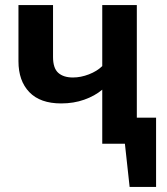

<svg xmlns="http://www.w3.org/2000/svg" viewBox="-20 -563 655 752"><path d="M591.3 -102.1V169.2H487.7L469.2 0H380.5V-211.8Q351.3 -187.2 310 -172.6Q268.7 -157.9 219.5 -157.9Q137.4 -157.9 94.9 -202.1Q52.3 -246.2 52.3 -323.1V-543.1H187.7V-340Q187.7 -295.9 208.2 -277.7Q228.7 -259.5 265.6 -259.5Q296.4 -259.5 328.2 -271.8Q360 -284.1 380.5 -304.1V-543.1H515.9V-102.1Z"/></svg>

Font: Fira Code SemiBold
Style: Regular
Weight: 600
Designer: Carrois Corporate, Edenspiekermann AG, Nikita Prokopov
Foundry: Carrois Corporate, Edenspiekermann AG, Nikita Prokopov
Version: Version 6.002